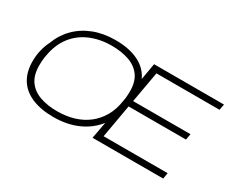

<svg xmlns="http://www.w3.org/2000/svg" viewBox="-108 -1040 1665 1394"><g transform="rotate(30 724.5 -343.0)"><path d="M414 12Q310 12 235 -19.5Q160 -51 121 -112.5Q82 -174 82 -264Q82 -315 93 -359.5Q104 -404 123 -441Q153 -521 210.5 -578.5Q268 -636 348.5 -667Q429 -698 529 -698Q643 -698 721 -660Q799 -622 833 -548L857 -686H1443L1434 -637H905L859 -378H1340L1331 -328H850L801 -50H1338L1329 0H737L763 -140Q706 -67 617 -27.5Q528 12 414 12ZM417 -38Q493 -38 557 -57.5Q621 -77 670.5 -115.5Q720 -154 752.5 -210.5Q785 -267 796 -342Q799 -356 800.5 -367.5Q802 -379 802.5 -389.5Q803 -400 803.5 -409.5Q804 -419 804 -428Q804 -508 768.5 -556.5Q733 -605 670 -627Q607 -649 526 -649Q426 -649 346 -614.5Q266 -580 215 -513.5Q164 -447 147 -349Q144 -336 142.5 -324.5Q141 -313 140.5 -302Q140 -291 139.5 -281.5Q139 -272 139 -262Q139 -181 174.5 -131.5Q210 -82 273 -60Q336 -38 417 -38Z"/></g></svg>

Font: Archivo SemiExpanded Thin
Style: Italic
Weight: 250
Width: 6
Italic angle: -10°
Designer: Hector Gatti
Foundry: Omnibus-Type
Version: Version 2.001